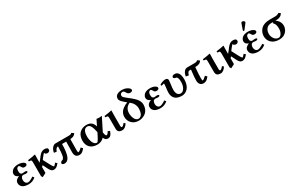

<svg xmlns="http://www.w3.org/2000/svg" viewBox="219 -2274 5951 3878"><g transform="rotate(-30 3194.5 -335.0)"><path d="M166 -121.1Q166 -82 186.5 -55.4Q207 -28.8 240.2 -28.8Q285.6 -28.8 370.1 -86.9L397 -51.8Q367.7 -23.9 324.5 -5.9Q281.2 12.2 230 12.2Q186 12.2 151.9 3.4Q117.7 -5.4 97.9 -18.6Q78.1 -31.7 65.4 -50Q52.7 -68.4 48.3 -84.7Q43.9 -101.1 43.9 -118.2Q43.9 -127.9 44.7 -135.5Q45.4 -143.1 50.8 -156.7Q56.2 -170.4 65.7 -181.6Q75.2 -192.9 95 -206.1Q114.7 -219.2 142.1 -229Q101.1 -245.1 82.5 -266.6Q64 -288.1 64 -321.8Q64 -335.4 68.8 -350.6Q73.7 -365.7 86.4 -382.8Q99.1 -399.9 117.9 -413.3Q136.7 -426.8 167.7 -435.8Q198.7 -444.8 236.8 -444.8Q301.8 -444.8 346.9 -422.1Q392.1 -399.4 392.1 -370.1Q392.1 -355.5 381.3 -345.7Q370.6 -335.9 358.9 -333Q347.2 -330.1 335 -330.1Q309.1 -330.1 296.4 -338.6Q283.7 -347.2 274.9 -363.8L262.7 -384.8Q257.8 -392.6 248.8 -400.4Q239.7 -408.2 231 -408.2Q210.4 -408.2 193.6 -387.5Q176.8 -366.7 176.8 -325.2Q176.8 -279.3 191.9 -261.2Q207 -243.2 232.9 -243.2Q236.3 -244.1 241.2 -244.1Q267.6 -248 284.2 -248Q334 -248 334 -227.1Q334 -202.1 283.2 -202.1Q280.8 -202.1 276.1 -202.6Q271.5 -203.1 265.4 -203.9Q259.3 -204.6 255.9 -205.1Q239.3 -208 231.9 -208Q201.2 -208 183.6 -184.8Q166 -161.6 166 -121.1Z M635.7 -321.3V-255.9Q644 -267.6 663.8 -289.8Q683.6 -312 692.4 -325.2Q710.4 -350.6 720.5 -363.3Q730.5 -376 747.8 -394.5Q765.1 -413.1 779.3 -422.1Q793.5 -431.2 813.7 -438Q834 -444.8 856.4 -444.8Q892.1 -444.8 912.4 -433.3Q932.6 -421.9 932.6 -390.1Q932.6 -372.6 914.8 -357.7Q897 -342.8 875.5 -342.8Q848.6 -342.8 831.5 -355.7Q814.5 -368.7 814.5 -384.8Q806.6 -378.9 789.3 -360.6Q772 -342.3 752.4 -314.9L719.7 -272L804.7 -110.8Q815.9 -89.8 826.2 -74.7Q837.4 -59.1 844.2 -52.5Q851.1 -45.9 854.5 -45.9Q862.8 -45.9 909.7 -101.1Q938 -69.8 945.8 -69.8Q905.8 -21 879.2 -4.4Q852.5 12.2 817.4 12.2Q790 12.2 768.3 -4.2Q746.6 -20.5 723.6 -64L663.6 -183.1L635.7 -154.8V-18.1L546.4 27.8L525.4 -5.9V-320.8Q525.4 -356 520.3 -368.9Q515.1 -381.8 503.4 -382.8L462.4 -387.2L460.4 -417Q591.8 -434.6 631.3 -446.8Q638.7 -446.8 638.7 -443.8Q635.7 -371.1 635.7 -321.3Z M1413.6 -433.1H1106.4Q1075.2 -433.1 1048.1 -408.2Q1021 -383.3 1006.3 -350.6Q991.7 -317.9 987.3 -285.2L1047.4 -275.9Q1061.5 -317.4 1079.6 -336.4Q1097.7 -355.5 1123.5 -356.9Q1123.5 -285.2 1119.1 -231.9Q1114.7 -178.7 1108.6 -150.1Q1102.5 -121.6 1093.3 -103.8Q1084 -85.9 1077.4 -80.8Q1070.8 -75.7 1062.5 -73.2Q1037.1 -67.4 1023.7 -51.8Q1010.3 -36.1 1010.3 -25.9Q1010.3 -5.9 1027.8 3.2Q1045.4 12.2 1064.5 12.2Q1146 12.2 1181.6 -79.3Q1217.3 -170.9 1218.3 -356.9H1314.5Q1310.5 -206.5 1310.5 -108.9Q1310.5 12.2 1417.5 12.2Q1439 12.2 1458.7 4.2Q1478.5 -3.9 1495.6 -19Q1512.7 -34.2 1522.2 -44.7Q1531.7 -55.2 1544.4 -71.8L1506.3 -106.9Q1451.2 -47.9 1420.4 -47.9Q1409.2 -47.9 1409.2 -108.9Q1409.2 -315.9 1412.6 -357.9Q1458.5 -360.4 1490.2 -375.5Q1522 -390.6 1541.5 -423.8L1490.2 -459Q1478 -433.1 1413.6 -433.1Z M1956.1 -206.1 1948.2 -241.2Q1941.9 -272 1935.1 -295.2Q1928.2 -318.4 1918.5 -340.6Q1908.7 -362.8 1897 -377Q1885.3 -391.1 1869.1 -399.7Q1853 -408.2 1833.5 -408.2Q1730.5 -408.2 1730.5 -226.1Q1730.5 -194.8 1737.5 -160.9Q1744.6 -127 1757.6 -96.2Q1770.5 -65.4 1792.7 -45.7Q1814.9 -25.9 1842.3 -25.9Q1851.1 -25.9 1862.8 -38.3Q1874.5 -50.8 1889.2 -76.4Q1903.8 -102.1 1915 -123.5L1943.4 -180.2ZM1833.5 -444.8Q1907.2 -444.8 1947.5 -410.9Q1987.8 -377 2007.3 -312L2074.2 -448.2Q2116.2 -441.9 2131.3 -441.9Q2150.4 -441.9 2198.2 -446.8L2046.4 -144L2048.3 -146Q2054.7 -103.5 2064.2 -81.3Q2073.7 -59.1 2083.5 -59.1Q2116.2 -59.1 2143.1 -120.1L2191.4 -102.1Q2168.9 -38.6 2144.8 -13.2Q2120.6 12.2 2078.1 12.2Q2017.6 12.2 1992.2 -57.1Q1933.6 12.2 1834.5 12.2Q1724.6 12.2 1666 -46.6Q1607.4 -105.5 1607.4 -202.1Q1607.4 -255.9 1621.6 -298.6Q1635.7 -341.3 1658.2 -368.2Q1680.7 -395 1710.9 -412.8Q1741.2 -430.7 1771.5 -437.7Q1801.8 -444.8 1833.5 -444.8Z M2308.1 -320.8Q2308.1 -356 2303 -368.9Q2297.9 -381.8 2286.1 -382.8L2245.1 -387.2L2243.2 -417Q2374.5 -434.6 2414.1 -446.8Q2420.9 -446.8 2420.9 -443.8Q2418 -371.1 2418 -321.3V-83Q2418 -67.4 2424.3 -57.6Q2430.7 -47.9 2438 -47.9Q2463.4 -47.9 2506.8 -104L2538.1 -79.1Q2519 -41.5 2485.4 -14.6Q2451.7 12.2 2417 12.2Q2359.4 12.2 2333.7 -11.7Q2308.1 -35.6 2308.1 -83Z M2839.8 -377 2817.4 -396Q2699.7 -344.2 2699.7 -216.8Q2699.7 -186 2706.5 -153.6Q2713.4 -121.1 2726.3 -91.8Q2739.3 -62.5 2761.7 -43.7Q2784.2 -24.9 2811.5 -24.9Q2825.7 -24.9 2839.1 -29.1Q2852.5 -33.2 2867.9 -45.9Q2883.3 -58.6 2894.5 -78.6Q2905.8 -98.6 2913.1 -133.5Q2920.4 -168.5 2920.4 -213.9Q2920.4 -255.4 2898.2 -302Q2876 -348.6 2839.8 -377ZM2779.8 -426.8 2765.6 -438Q2700.2 -491.2 2673.8 -522.5Q2647.5 -553.7 2647.5 -586.9Q2647.5 -615.7 2660.6 -637.7Q2673.8 -659.7 2696.3 -672.6Q2718.8 -685.5 2745.8 -691.9Q2772.9 -698.2 2803.7 -698.2Q2879.9 -698.2 2933.3 -665.5Q2986.8 -632.8 2986.8 -603Q2986.8 -581.5 2968.5 -572.3Q2950.2 -563 2927.7 -563Q2911.1 -563 2891.1 -573.2Q2871.1 -583.5 2858.4 -607.9Q2832 -658.2 2802.7 -658.2Q2774.4 -658.2 2758.5 -642.6Q2742.7 -627 2742.7 -597.2Q2742.7 -578.6 2766.1 -555.4Q2789.6 -532.2 2834.5 -498Q2877.4 -465.3 2901.9 -445.3Q2929.2 -422.4 2957.8 -394Q2986.3 -365.7 3003.2 -340.8Q3020 -315.9 3030.8 -286.1Q3041.5 -256.3 3041.5 -226.1Q3041.5 -167 3020.5 -120.1Q2999.5 -73.2 2964.6 -45.2Q2929.7 -17.1 2887.7 -2.4Q2845.7 12.2 2800.8 12.2Q2701.2 12.2 2640.9 -48.8Q2580.6 -109.9 2580.6 -200.2Q2580.6 -237.3 2592.8 -269.8Q2605 -302.2 2624 -325.7Q2643.1 -349.1 2670.2 -369.4Q2697.3 -389.6 2723.4 -402.8Q2749.5 -416 2779.8 -426.8Z M3242.2 -121.1Q3242.2 -82 3262.7 -55.4Q3283.2 -28.8 3316.4 -28.8Q3361.8 -28.8 3446.3 -86.9L3473.1 -51.8Q3443.8 -23.9 3400.6 -5.9Q3357.4 12.2 3306.2 12.2Q3262.2 12.2 3228 3.4Q3193.8 -5.4 3174.1 -18.6Q3154.3 -31.7 3141.6 -50Q3128.9 -68.4 3124.5 -84.7Q3120.1 -101.1 3120.1 -118.2Q3120.1 -127.9 3120.8 -135.5Q3121.6 -143.1 3127 -156.7Q3132.3 -170.4 3141.8 -181.6Q3151.4 -192.9 3171.1 -206.1Q3190.9 -219.2 3218.3 -229Q3177.2 -245.1 3158.7 -266.6Q3140.1 -288.1 3140.1 -321.8Q3140.1 -335.4 3145 -350.6Q3149.9 -365.7 3162.6 -382.8Q3175.3 -399.9 3194.1 -413.3Q3212.9 -426.8 3243.9 -435.8Q3274.9 -444.8 3313 -444.8Q3377.9 -444.8 3423.1 -422.1Q3468.3 -399.4 3468.3 -370.1Q3468.3 -355.5 3457.5 -345.7Q3446.8 -335.9 3435.1 -333Q3423.3 -330.1 3411.1 -330.1Q3385.3 -330.1 3372.6 -338.6Q3359.9 -347.2 3351.1 -363.8L3338.9 -384.8Q3334 -392.6 3325 -400.4Q3315.9 -408.2 3307.1 -408.2Q3286.6 -408.2 3269.8 -387.5Q3252.9 -366.7 3252.9 -325.2Q3252.9 -279.3 3268.1 -261.2Q3283.2 -243.2 3309.1 -243.2Q3312.5 -244.1 3317.4 -244.1Q3343.8 -248 3360.4 -248Q3410.2 -248 3410.2 -227.1Q3410.2 -202.1 3359.4 -202.1Q3356.9 -202.1 3352.3 -202.6Q3347.7 -203.1 3341.6 -203.9Q3335.4 -204.6 3332 -205.1Q3315.4 -208 3308.1 -208Q3277.3 -208 3259.8 -184.8Q3242.2 -161.6 3242.2 -121.1Z M4009.8 -250Q4009.8 -186.5 3992.7 -135.5Q3975.6 -84.5 3947 -53Q3918.5 -21.5 3882.8 -4.6Q3847.2 12.2 3808.6 12.2Q3750 12.2 3707.5 -2.9Q3665 -18.1 3641.6 -45.2Q3618.2 -72.3 3607.4 -104.2Q3596.7 -136.2 3596.7 -174.8Q3596.7 -221.2 3606.9 -291Q3613.8 -349.1 3613.8 -360.8Q3613.8 -386.2 3609.9 -386.2Q3606.9 -386.2 3590.8 -381.8L3561 -374L3546.9 -370.1L3537.6 -397Q3555.7 -413.1 3597.2 -429Q3638.7 -444.8 3671.9 -444.8Q3699.7 -444.8 3716.3 -431.6Q3732.9 -418.5 3732.9 -394Q3732.9 -366.7 3722.7 -296.9Q3710.9 -228.5 3710.9 -171.9Q3710.9 -146 3716.6 -123.3Q3722.2 -100.6 3733.4 -82Q3744.6 -63.5 3763.9 -52.7Q3783.2 -42 3808.6 -42Q3844.2 -42 3872.3 -71.5Q3900.4 -101.1 3914.6 -145.3Q3928.7 -189.5 3928.7 -237.8Q3928.7 -300.3 3916.5 -329.8Q3904.3 -359.4 3886.7 -363.8Q3827.6 -371.1 3827.6 -404.8Q3827.6 -420.4 3844.2 -432.6Q3860.8 -444.8 3889.6 -444.8Q4009.8 -444.8 4009.8 -250Z M4182.6 -432.1H4346.7Q4411.6 -432.1 4424.3 -459L4474.6 -423.8Q4454.6 -387.2 4419.2 -372.1Q4383.8 -356.9 4329.6 -356.9H4325.7Q4310.5 -191.4 4310.5 -108.9Q4310.5 -47.9 4320.3 -47.9Q4346.7 -47.9 4405.8 -106.9L4443.4 -71.8Q4413.6 -31.7 4383.1 -9.8Q4352.5 12.2 4312.5 12.2Q4261.2 12.2 4232.9 -20.3Q4204.6 -52.7 4204.6 -111.8Q4204.6 -189.9 4225.6 -356.9H4192.4Q4169.4 -356.9 4158 -341.8Q4146.5 -326.7 4126.5 -275.9L4064.5 -288.1Q4066.9 -306.2 4071.8 -324.2Q4076.7 -342.3 4086.2 -362.1Q4095.7 -381.8 4108.4 -397Q4121.1 -412.1 4140.4 -422.1Q4159.7 -432.1 4182.6 -432.1Z M4602.5 -320.8Q4602.5 -356 4597.4 -368.9Q4592.3 -381.8 4580.6 -382.8L4539.6 -387.2L4537.6 -417Q4668.9 -434.6 4708.5 -446.8Q4715.3 -446.8 4715.3 -443.8Q4712.4 -371.1 4712.4 -321.3V-83Q4712.4 -67.4 4718.8 -57.6Q4725.1 -47.9 4732.4 -47.9Q4757.8 -47.9 4801.3 -104L4832.5 -79.1Q4813.5 -41.5 4779.8 -14.6Q4746.1 12.2 4711.4 12.2Q4653.8 12.2 4628.2 -11.7Q4602.5 -35.6 4602.5 -83Z M5032.2 -321.3V-255.9Q5040.5 -267.6 5060.3 -289.8Q5080.1 -312 5088.9 -325.2Q5106.9 -350.6 5116.9 -363.3Q5127 -376 5144.3 -394.5Q5161.6 -413.1 5175.8 -422.1Q5189.9 -431.2 5210.2 -438Q5230.5 -444.8 5252.9 -444.8Q5288.6 -444.8 5308.8 -433.3Q5329.1 -421.9 5329.1 -390.1Q5329.1 -372.6 5311.3 -357.7Q5293.5 -342.8 5272 -342.8Q5245.1 -342.8 5228 -355.7Q5210.9 -368.7 5210.9 -384.8Q5203.1 -378.9 5185.8 -360.6Q5168.5 -342.3 5148.9 -314.9L5116.2 -272L5201.2 -110.8Q5212.4 -89.8 5222.7 -74.7Q5233.9 -59.1 5240.7 -52.5Q5247.6 -45.9 5251 -45.9Q5259.3 -45.9 5306.2 -101.1Q5334.5 -69.8 5342.3 -69.8Q5302.2 -21 5275.6 -4.4Q5249 12.2 5213.9 12.2Q5186.5 12.2 5164.8 -4.2Q5143.1 -20.5 5120.1 -64L5060.1 -183.1L5032.2 -154.8V-18.1L4942.9 27.8L4921.9 -5.9V-320.8Q4921.9 -356 4916.7 -368.9Q4911.6 -381.8 4899.9 -382.8L4858.9 -387.2L4856.9 -417Q4988.3 -434.6 5027.8 -446.8Q5035.2 -446.8 5035.2 -443.8Q5032.2 -371.1 5032.2 -321.3Z M5606 -680.2Q5622.1 -680.2 5639.4 -668.2Q5656.7 -656.2 5656.7 -642.1Q5656.7 -632.8 5651.9 -627L5557.6 -504.9Q5551.8 -497.1 5546.9 -497.1Q5540.5 -497.1 5533.7 -501.7Q5526.9 -506.3 5526.9 -511.2Q5526.9 -517.1 5527.8 -520L5577.6 -663.1Q5580.6 -670.9 5588.6 -675.5Q5596.7 -680.2 5606 -680.2ZM5526.9 -121.1Q5526.9 -82 5547.4 -55.4Q5567.9 -28.8 5601.1 -28.8Q5646.5 -28.8 5731 -86.9L5757.8 -51.8Q5728.5 -23.9 5685.3 -5.9Q5642.1 12.2 5590.8 12.2Q5546.9 12.2 5512.7 3.4Q5478.5 -5.4 5458.7 -18.6Q5439 -31.7 5426.3 -50Q5413.6 -68.4 5409.2 -84.7Q5404.8 -101.1 5404.8 -118.2Q5404.8 -127.9 5405.5 -135.5Q5406.2 -143.1 5411.6 -156.7Q5417 -170.4 5426.5 -181.6Q5436 -192.9 5455.8 -206.1Q5475.6 -219.2 5502.9 -229Q5461.9 -245.1 5443.4 -266.6Q5424.8 -288.1 5424.8 -321.8Q5424.8 -335.4 5429.7 -350.6Q5434.6 -365.7 5447.3 -382.8Q5460 -399.9 5478.8 -413.3Q5497.6 -426.8 5528.6 -435.8Q5559.6 -444.8 5597.7 -444.8Q5662.6 -444.8 5707.8 -422.1Q5752.9 -399.4 5752.9 -370.1Q5752.9 -355.5 5742.2 -345.7Q5731.4 -335.9 5719.7 -333Q5708 -330.1 5695.8 -330.1Q5669.9 -330.1 5657.2 -338.6Q5644.5 -347.2 5635.7 -363.8L5623.5 -384.8Q5618.7 -392.6 5609.6 -400.4Q5600.6 -408.2 5591.8 -408.2Q5571.3 -408.2 5554.4 -387.5Q5537.6 -366.7 5537.6 -325.2Q5537.6 -279.3 5552.7 -261.2Q5567.9 -243.2 5593.8 -243.2Q5597.2 -244.1 5602.1 -244.1Q5628.4 -248 5645 -248Q5694.8 -248 5694.8 -227.1Q5694.8 -202.1 5644 -202.1Q5641.6 -202.1 5637 -202.6Q5632.3 -203.1 5626.2 -203.9Q5620.1 -204.6 5616.7 -205.1Q5600.1 -208 5592.8 -208Q5562 -208 5544.4 -184.8Q5526.9 -161.6 5526.9 -121.1Z M6081.5 -25.9Q6121.1 -25.9 6150.1 -72.8Q6179.2 -119.6 6179.2 -187Q6179.2 -209 6177.7 -224.4Q6176.3 -239.7 6171.4 -261.2Q6166.5 -282.7 6154.8 -303Q6143.1 -323.2 6124.5 -342.8Q6131.3 -347.7 6137.2 -352.5Q6143.1 -357.4 6142.6 -358.9H6102.5Q6023.4 -358.9 5984.9 -311.5Q5946.3 -264.2 5946.3 -189Q5946.3 -163.6 5955.3 -135.7Q5964.4 -107.9 5980.7 -83Q5997.1 -58.1 6023.7 -42Q6050.3 -25.9 6081.5 -25.9ZM5903.3 -369.1Q5973.1 -435.1 6107.4 -435.1H6237.3Q6260.3 -435.1 6284.9 -442.9Q6309.6 -450.7 6326.2 -464.8L6367.2 -436Q6323.2 -358.9 6219.2 -358.9H6193.4Q6240.2 -331.5 6266.8 -286.9Q6293.5 -242.2 6293.5 -184.1Q6293.5 -170.9 6290.5 -155Q6287.6 -139.2 6280.5 -119.9Q6273.4 -100.6 6262.5 -82.3Q6251.5 -64 6233.9 -46.6Q6216.3 -29.3 6194.6 -16.4Q6172.9 -3.4 6141.8 4.4Q6110.8 12.2 6075.2 12.2Q5964.4 12.2 5898.9 -48.1Q5833.5 -108.4 5833.5 -205.1Q5833.5 -249 5851.8 -292.2Q5870.1 -335.4 5903.3 -369.1Z"/></g></svg>

Font: Linux Libertine G
Style: Semibold
Weight: 600
Designer: Philipp H. Poll
Foundry: Philipp H. Poll
Version: Version 5.1.1